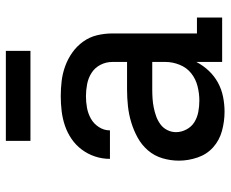

<svg xmlns="http://www.w3.org/2000/svg" viewBox="-84 -676 769 640"><g transform="rotate(-90 300.0 -356.5)"><path d="M247 8Q215 8 183.5 -0.5Q152 -9 128.5 -30Q105 -51 94.5 -82Q84 -113 84 -144Q84 -172 92 -199Q100 -226 118 -247Q136 -268 160.5 -281.5Q185 -295 211.5 -303Q238 -311 265.5 -314Q293 -317 321 -317H413V-366Q413 -387 403.5 -405.5Q394 -424 377 -435Q360 -446 339.5 -450Q319 -454 299 -454Q279 -454 260 -450.5Q241 -447 224 -437.5Q207 -428 196 -411Q185 -394 185 -375Q185 -374 185 -374Q185 -374 185 -374H90Q90 -375 90 -375Q90 -375 90 -375Q90 -400 98 -424Q106 -448 121 -468Q136 -488 156.5 -502Q177 -516 200.5 -524Q224 -532 249 -535Q274 -538 299 -538Q324 -538 349.5 -535Q375 -532 399.5 -523Q424 -514 445 -499Q466 -484 481 -463Q496 -442 502 -417Q508 -392 508 -366V-84H561V0H413V-86Q401 -63 383.5 -44.5Q366 -26 344 -14Q322 -2 297 3Q272 8 247 8ZM284 -76Q308 -76 332 -82Q356 -88 375 -103Q394 -118 403.5 -141.5Q413 -165 413 -189V-233H321Q306 -233 291 -232Q276 -231 261 -228Q246 -225 232 -220Q218 -215 205.5 -206Q193 -197 186 -183Q179 -169 179 -154Q179 -136 188 -119Q197 -102 212.5 -92.5Q228 -83 246.5 -79.5Q265 -76 284 -76ZM150 -639V-721H450V-639Z"/></g></svg>

Font: Iosevka Slab Medium Extended
Style: Regular
Weight: 500
Width: 7
Monospace: yes
Designer: Belleve Invis
Foundry: Belleve Invis
Version: Version 11.1.1; ttfautohint (v1.8.3)